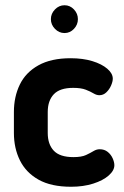

<svg xmlns="http://www.w3.org/2000/svg" viewBox="-20 -703 473 732"><path d="M251 9Q175 9 127 -18Q79 -45 56 -91.5Q33 -138 33 -196V-276Q33 -334 55.5 -380.5Q78 -427 126.5 -454Q175 -481 249 -481Q296 -481 332 -470Q368 -459 389 -441Q410 -423 410 -403Q410 -392 403.5 -377Q397 -362 385.5 -351Q374 -340 359 -340Q348 -340 336.5 -347Q325 -354 307 -361Q289 -368 259 -368Q208 -368 185 -343.5Q162 -319 162 -276V-196Q162 -153 185 -128.5Q208 -104 260 -104Q291 -104 308 -112Q325 -120 336.5 -127Q348 -134 360 -134Q378 -134 390.5 -124Q403 -114 409.5 -99.5Q416 -85 416 -73Q416 -53 394.5 -34Q373 -15 335.5 -3Q298 9 251 9ZM226 -577Q205 -577 189.5 -593Q174 -609 174 -630Q174 -651 189.5 -667Q205 -683 226 -683Q247 -683 262 -667Q277 -651 277 -630Q277 -609 262 -593Q247 -577 226 -577Z"/></svg>

Font: Dosis
Style: Bold
Weight: 700
Designer: EdgarTolentino, PabloImpallari, IginoMarini
Foundry: EdgarTolentino, PabloImpallari, IginoMarini
Version: Version 3.001; ttfautohint (v1.8.2)